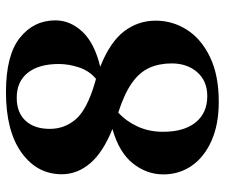

<svg xmlns="http://www.w3.org/2000/svg" viewBox="-76 -680 772 660"><g transform="rotate(90 310.0 -350.0)"><path d="M296.5 15.5Q170 15.5 110 -32.2Q50 -80 50 -154.5Q50 -205.5 89 -247.2Q128 -289 209.5 -308.5Q125 -342 88 -390.2Q51 -438.5 51 -499Q51 -557.5 82.5 -606.8Q114 -656 176.2 -686Q238.5 -716 330 -716Q408 -716 464 -691Q520 -666 549.8 -623Q579.5 -580 579.5 -525.5Q579.5 -468 541.5 -420.5Q503.5 -373 423.5 -350.5Q504 -318 541.5 -273.8Q579 -229.5 579 -176.5Q579 -91.5 504.8 -38Q430.5 15.5 296.5 15.5ZM198 -554Q198 -511.5 213 -477.8Q228 -444 264.8 -417.8Q301.5 -391.5 367 -370.5Q397 -398 415 -437.2Q433 -476.5 433 -524.5Q433 -597 400.5 -636.8Q368 -676.5 310.5 -676.5Q258.5 -676.5 228.2 -642Q198 -607.5 198 -554ZM200 -166Q200 -97.5 230.2 -59.5Q260.5 -21.5 316 -21.5Q367 -21.5 395 -51.8Q423 -82 423 -135Q423 -186.5 389.5 -225Q356 -263.5 263.5 -290.5Q257 -292.5 251 -294Q223.5 -271 211.8 -235.8Q200 -200.5 200 -166Z"/></g></svg>

Font: Fraunces 9pt SemiBold
Style: Regular
Weight: 600
Version: Version 1.000;[b76b70a41]